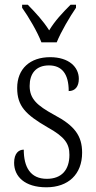

<svg xmlns="http://www.w3.org/2000/svg" viewBox="-20 -786 407 816"><path d="M156 -606H221C239 -651 277 -715 303 -753V-766H280C244 -730 214 -698 189 -657C163 -698 133 -730 98 -766H74V-753C101 -715 139 -651 156 -606ZM177 10C270 10 329 -45 329 -137C329 -209 297 -252 210 -298C137 -338 106 -366 106 -421C106 -471 131 -508 188 -508C243 -508 272 -472 272 -399C300 -399 315 -419 315 -451C315 -501 273 -543 193 -543C108 -543 53 -494 53 -412C53 -335 89 -299 182 -245C256 -204 275 -175 275 -128C275 -64 242 -26 179 -26C109 -26 81 -76 81 -150C60 -150 40 -135 40 -94C40 -36 85 10 177 10Z"/></svg>

Font: Noto Serif Hebrew Condensed Light
Style: Regular
Weight: 300
Width: 3
Designer: Monotype Design Team
Foundry: Monotype Imaging Inc.
Version: Version 2.004